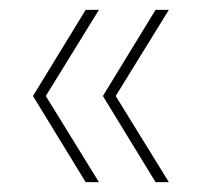

<svg xmlns="http://www.w3.org/2000/svg" viewBox="-20 -490 414 390"><path d="M296 -120 189 -295 296 -470H323L215 -295L323 -120ZM154 -120 47 -295 154 -470H181L73 -295L181 -120Z"/></svg>

Font: DM Sans 10pt Thin
Style: Regular
Weight: 250
Version: Version 4.004;gftools[0.9.30]